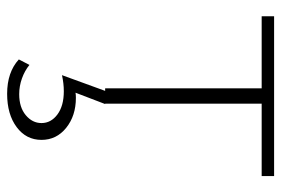

<svg xmlns="http://www.w3.org/2000/svg" viewBox="-142 -360 770 525"><g transform="rotate(90 242.5 -97.0)"><path d="M263 -428V0H264L233 81Q238 80 247 80Q296 80 329 106.5Q362 133 362 174Q362 216 327 242Q292 268 236 268Q177 268 142 236L157 207Q173 220 194 227.5Q215 235 237 235Q273 235 294.5 217Q316 199 316 174Q316 148 292.5 130.5Q269 113 229 113Q208 113 185 118L228 0H221V-428H24V-462H461V-428Z"/></g></svg>

Font: Ysabeau SC Light
Style: Regular
Weight: 300
Designer: Christian Thalmann (Catharsis Fonts)
Version: Version 0.003